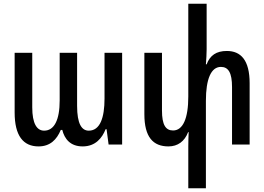

<svg xmlns="http://www.w3.org/2000/svg" viewBox="-20 -780 1425 1036"><path d="M188 10C250 10 286 -26 308 -79H316C328 -31 359 10 426 10C495 10 531 -35 550 -83H555L566 0H639V-495H544V-248C544 -145 520 -75 459 -75C421 -75 396 -111 396 -209V-495H302V-238C302 -133 273 -75 218 -75C179 -75 154 -113 154 -201V-495H59V-173C59 -48 105 10 188 10Z M1204 -505C1147 -505 1113 -481 1095 -433H1091C1093 -460 1095 -487 1095 -514V-760H996V-259C996 -141 967 -76 914 -76C874 -76 854 -106 854 -184V-495H759V-164C759 -40 806 10 889 10C939 10 976 -17 995 -67H998C997 -41 996 -16 996 9V236H1091V-236C1091 -354 1119 -419 1172 -419C1212 -419 1232 -388 1232 -310V0H1327V-331C1327 -456 1279 -505 1204 -505Z"/></svg>

Font: Noto Sans Armenian ExtraCondensed Medium
Style: Regular
Weight: 500
Width: 2
Designer: Monotype Design Team
Foundry: Monotype Imaging Inc.
Version: Version 2.008